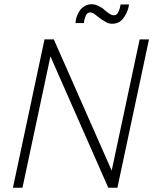

<svg xmlns="http://www.w3.org/2000/svg" viewBox="-20 -886 723 906"><path d="M549 -865 546 -850Q543 -837 536 -825Q529 -813 515 -814Q508 -814 499.5 -819.5Q491 -825 484 -830Q476 -837 467.5 -844Q459 -851 448 -856Q433 -865 414.5 -866Q396 -867 378 -856Q366 -849 358 -838Q350 -827 345 -815Q340 -803 338 -792L336 -777H376L378 -792Q380 -799 383.5 -809Q387 -819 394 -824Q403 -829 412 -826.5Q421 -824 427 -819Q435 -813 443.5 -806Q452 -799 461 -793Q472 -786 483 -780Q494 -774 509 -774Q542 -774 560.5 -798Q579 -822 586 -850L589 -865ZM683 -700H639L507 -81L234 -700H190L41 0H86L218 -620L491 0H534Z"/></svg>

Font: Advent Pro Light
Style: Italic
Weight: 300
Italic angle: -12°
Version: Version 3.000